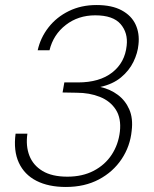

<svg xmlns="http://www.w3.org/2000/svg" viewBox="-20 -732 614 764"><path d="M242 12Q173 12 125 -12.5Q77 -37 55 -84.5Q33 -132 42 -200H89Q82 -151 97 -112.5Q112 -74 149.5 -51.5Q187 -29 248 -29Q308 -29 353 -52.5Q398 -76 424.5 -116.5Q451 -157 457 -208Q463 -261 441 -295.5Q419 -330 377.5 -346.5Q336 -363 285 -363L229 -364L236 -404H290Q376 -404 426.5 -443.5Q477 -483 484 -550Q490 -601 460 -636Q430 -671 359 -671Q291 -671 241.5 -632.5Q192 -594 177 -532H130Q141 -582 173 -623Q205 -664 254 -688Q303 -712 364 -712Q425 -712 464 -691Q503 -670 519.5 -634.5Q536 -599 531 -555Q528 -521 511 -486Q494 -451 461.5 -424Q429 -397 379 -386Q419 -377 449 -354.5Q479 -332 494.5 -296.5Q510 -261 504 -212Q498 -150 464 -99Q430 -48 373.5 -18Q317 12 242 12Z"/></svg>

Font: DM Sans 16pt ExtraLight
Style: Italic
Weight: 250
Italic angle: -10°
Version: Version 4.004;gftools[0.9.30]